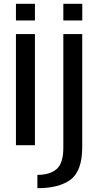

<svg xmlns="http://www.w3.org/2000/svg" viewBox="-20 -775 537 1025"><path d="M65.1 0H166.5V-593H65.1ZM65.1 -754.8V-665.6H166.5V-754.8ZM179.6 229.7Q296.8 229.7 357.9 183.1Q419 136.6 419 9.1V-593H318.1V12.8Q318.1 96.8 282.1 127.7Q246.1 158.6 179.6 158.6ZM318.1 -754.8V-665.6H419.2V-754.8Z"/></svg>

Font: Anybody Thin
Style: Regular
Weight: 100
Designer: Tyler Finck
Foundry: Etcetera Type Company
Version: Version 1.114;gftools[0.9.25]